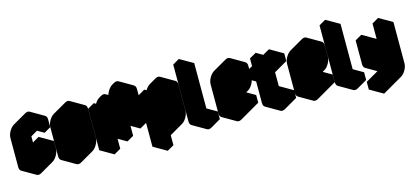

<svg xmlns="http://www.w3.org/2000/svg" viewBox="-122 -1563 5235 2416"><g transform="rotate(-15 2495.5 -355.0)"><path d="M217 -540 390 -640Q424 -660 450 -645Q476 -630 476 -590V-490L390 -440V-540L217 -440V-60L390 -160V-260L476 -310V-210Q476 -184 464 -154Q452 -124 432.5 -98.5Q413 -73 390 -60L217 40Q182 60 156 45Q130 30 130 -10V-390Q130 -417 142 -446.5Q154 -476 174 -501.5Q194 -527 217 -540ZM476 -310 390 -260 217 -360 303 -410ZM390 -260V-160L217 -260V-360ZM390 -160 217 -60 43 -160 217 -260ZM390 -540V-440L217 -540V-640ZM450 -645Q424 -660 390 -640L217 -540Q194 -527 174 -501.5Q154 -476 142 -446.5Q130 -417 130 -390V-10Q130 30 156 45L-17 -55Q-43 -70 -43 -110V-490Q-43 -517 -31 -546.5Q-19 -576 0.7 -601.5Q20.4 -627 43 -640L217 -740Q251.4 -760 277 -745Z M737 -540 910 -640Q944 -660 970 -645Q996 -630 996 -590V-210Q996 -184 984 -154Q972 -124 952.5 -98.5Q933 -73 910 -60L737 40Q702 60 676 45Q650 30 650 -10V-390Q650 -417 662 -446.5Q674 -476 694 -501.5Q714 -527 737 -540ZM737 -60 910 -160V-540L737 -440ZM910 -540V-160L737 -260V-640ZM910 -160 737 -60 563 -160 737 -260ZM970 -645Q944 -660 910 -640L737 -540Q714 -527 694 -501.5Q674 -476 662 -446.5Q650 -417 650 -390V-10Q650 30 676 45L503 -55Q477 -70 477 -110V-490Q477 -517 489 -546.5Q501 -576 520.7 -601.5Q540.4 -627 563 -640L737 -740Q771.4 -760 797 -745Z M1170 -490 1257 -540V-440Q1257 -467 1269 -496.5Q1281 -526 1300.5 -551.5Q1320 -577 1343 -590L1369 -605Q1404 -625 1430 -610Q1456 -595 1456 -555Q1456 -582 1468 -611.5Q1480 -641 1499.5 -666.5Q1519 -692 1542 -705L1568 -720Q1603 -740 1629 -725Q1655 -710 1655 -670V-230L1568 -180V-620L1456 -555V-115L1369 -65V-505L1257 -440V0L1170 50ZM1568 -620V-180L1395 -280V-720ZM1369 -505V-65L1196 -165V-605ZM1629 -725Q1603 -740 1568 -720L1542 -705Q1519 -692 1499.5 -666.5Q1480 -641 1468 -611.5Q1456 -582 1456 -555L1282 -655Q1282 -682 1294.5 -711.5Q1307 -741 1326.5 -766.5Q1346 -792 1369 -805L1395 -820Q1429 -840 1456 -825ZM1170 -490V50L997 -50V-590ZM1430 -610Q1404 -625 1369 -605L1343 -590Q1320 -577 1300.5 -551.5Q1281 -526 1269 -496.5Q1257 -467 1257 -440L1083 -540Q1083 -567 1095 -596.5Q1107 -626 1127 -651.5Q1147 -677 1170 -690L1196 -705Q1230.4 -725 1256 -710ZM1257 -540 1170 -490 997 -590 1083 -640Z M2001 -590 2088 -640Q2122 -660 2148 -645Q2174 -630 2174 -590V-250Q2174 -224 2162 -194Q2150 -164 2130.5 -138.5Q2111 -113 2088 -100L1915 0V130L1828 180V-490L1915 -540V-440Q1915 -467 1927 -496.5Q1939 -526 1958.5 -551.5Q1978 -577 2001 -590ZM2088 -540 1915 -440V-100L2088 -200ZM2088 -540V-200L1915 -300V-640ZM2088 -200 1915 -100 1741 -200 1915 -300ZM2148 -645Q2122 -660 2088 -640L2001 -590Q1978 -577 1958.5 -551.5Q1939 -526 1927 -496.5Q1915 -467 1915 -440L1741 -540Q1741 -567 1753 -596.5Q1765 -626 1785 -651.5Q1805 -677 1828 -690L1915 -740Q1949.4 -760 1975 -745ZM1828 -490V180L1655 80V-590ZM1915 -540 1828 -490 1655 -590 1741 -640Z M2435 -60 2564 -135V-35L2435 40Q2400 60 2374 45Q2348 30 2348 -10V-750L2435 -800ZM2435 -800 2348 -750 2175 -850 2261 -900ZM2564 -135 2435 -60 2261 -160 2391 -235ZM2348 -750V-10Q2348 30 2374 45L2201 -55Q2175 -70 2175 -110V-850Z M2825 -540 2998 -640Q3032 -660 3058 -645Q3084 -630 3084 -590V-440Q3084 -414 3072 -384Q3060 -354 3040.5 -328.5Q3021 -303 2998 -290L2911 -240Q2877 -220 2851 -235Q2825 -250 2825 -290V-60L3084 -210V-110L2825 40Q2790 60 2764 45Q2738 30 2738 -10V-390Q2738 -417 2750 -446.5Q2762 -476 2782 -501.5Q2802 -527 2825 -540ZM2998 -540 2825 -440V-290L2998 -390ZM3084 -210 2825 -60 2651 -160 2911 -310ZM2998 -540V-390L2825 -490V-640ZM2825 -290Q2825 -250 2851 -235L2677 -335Q2651 -350 2651 -390ZM2998 -390 2825 -290 2651 -390 2825 -490ZM3058 -645Q3032 -660 2998 -640L2825 -540Q2802 -527 2782 -501.5Q2762 -476 2750 -446.5Q2738 -417 2738 -390V-10Q2738 30 2764 45L2591 -55Q2565 -70 2565 -110V-490Q2565 -517 2577 -546.5Q2589 -576 2608.7 -601.5Q2628.4 -627 2651 -640L2825 -740Q2859.4 -760 2885 -745Z M3301 -375 3215 -325V-425L3301 -475V-575L3388 -625V-425Q3388 -452 3400 -481.5Q3412 -511 3431.5 -536.5Q3451 -562 3474 -575L3561 -625V-525L3388 -425V-45L3561 -145V-45L3388 55Q3353 75 3327 60Q3301 45 3301 5ZM3561 -145 3388 -45 3215 -145 3388 -245ZM3561 -625 3474 -575Q3451 -562 3431.5 -536.5Q3412 -511 3400 -481.5Q3388 -452 3388 -425L3215 -525Q3215 -552 3226.9 -581.5Q3238.7 -611 3258.5 -636.5Q3278.3 -662 3301 -675L3388 -725ZM3301 -475 3215 -425 3041 -525 3128 -575ZM3301 -375V5Q3301 45 3327 60L3154 -40Q3128 -55 3128 -95V-475ZM3388 -625 3301 -575 3128 -675 3215 -725ZM3301 -575V-475L3128 -575V-675ZM3215 -425V-325L3041 -425V-525Z M3821 -540 3994 -640Q4028 -660 4054 -645Q4080 -630 4080 -590V-440Q4080 -414 4068 -384Q4056 -354 4036.5 -328.5Q4017 -303 3994 -290L3907 -240Q3873 -220 3847 -235Q3821 -250 3821 -290V-60L4080 -210V-110L3821 40Q3786 60 3760 45Q3734 30 3734 -10V-390Q3734 -417 3746 -446.5Q3758 -476 3778 -501.5Q3798 -527 3821 -540ZM3994 -540 3821 -440V-290L3994 -390ZM4080 -210 3821 -60 3647 -160 3907 -310ZM3994 -540V-390L3821 -490V-640ZM3821 -290Q3821 -250 3847 -235L3673 -335Q3647 -350 3647 -390ZM3994 -390 3821 -290 3647 -390 3821 -490ZM4054 -645Q4028 -660 3994 -640L3821 -540Q3798 -527 3778 -501.5Q3758 -476 3746 -446.5Q3734 -417 3734 -390V-10Q3734 30 3760 45L3587 -55Q3561 -70 3561 -110V-490Q3561 -517 3573 -546.5Q3585 -576 3604.7 -601.5Q3624.4 -627 3647 -640L3821 -740Q3855.4 -760 3881 -745Z M4341 -60 4470 -135V-35L4341 40Q4306 60 4280 45Q4254 30 4254 -10V-750L4341 -800ZM4341 -800 4254 -750 4081 -850 4167 -900ZM4470 -135 4341 -60 4167 -160 4297 -235ZM4254 -750V-10Q4254 30 4280 45L4107 -55Q4081 -70 4081 -110V-850Z M4731 -90Q4696 -70 4670 -85Q4644 -100 4644 -140V-450L4731 -500V-190L4904 -290V-600L4990 -650V-110Q4990 -84 4978 -54Q4966 -24 4946.5 1.5Q4927 27 4904 40L4644 190V90L4904 -60V-290Q4904 -264 4892 -234Q4880 -204 4860 -178.5Q4840 -153 4817 -140ZM4904 -290V-60L4731 -160V-390ZM4904 -60 4644 90 4471 -10 4731 -160ZM4644 90V190L4471 90V-10ZM4990 -650 4904 -600 4731 -700 4817 -750ZM4904 -600V-290L4731 -390V-700ZM4904 -290 4731 -190 4557 -290 4731 -390ZM4731 -500 4644 -450 4471 -550 4557 -600ZM4644 -450V-140Q4644 -100 4670 -85L4497 -185Q4471 -200 4471 -240V-550Z"/></g></svg>

Font: Nabla Normal
Style: Regular
Weight: 400
Designer: Arthur Reinders Folmer
Version: Version 1.000